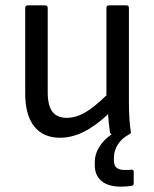

<svg xmlns="http://www.w3.org/2000/svg" viewBox="-20 -508 582 725"><path d="M207 12.2Q143.1 12.2 109.1 -30.8Q75.2 -73.7 75.2 -154.8V-478Q75.2 -487.8 85 -487.8H149.9Q160.2 -487.8 160.2 -478V-159.2Q160.2 -109.9 177.7 -86.4Q195.3 -63 231.9 -63Q265.6 -63 299.8 -82.3Q334 -101.6 381.8 -147.9V-478Q381.8 -487.8 392.1 -487.8H457Q466.8 -487.8 466.8 -478V-122.1Q466.8 -54.7 474.1 -9.8Q475.6 -3.4 466.8 0Q439.9 14.2 425 37.6Q410.2 61 410.2 86.9V97.2Q410.2 116.7 419.9 125.2Q429.7 133.8 451.2 133.8Q468.3 133.8 476.1 132.8Q484.9 131.3 484.9 140.1V184.1Q484.9 192.4 477.1 193.8Q455.6 196.8 437 196.8Q387.7 196.8 362.8 175Q337.9 153.3 337.9 116.2V104Q337.9 74.2 354.7 46.9Q371.6 19.5 401.9 -1Q396.5 -2.4 395 -9.8Q389.2 -51.3 388.2 -77.1Q294.4 12.2 207 12.2Z"/></svg>

Font: Sofia Sans
Style: Regular
Weight: 400
Designer: Botio Nikoltchev, Ani Petrova
Foundry: lettersoup
Version: Version 4.100